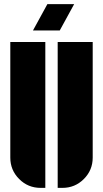

<svg xmlns="http://www.w3.org/2000/svg" viewBox="-20 -904 500 932"><path d="M260 8V-700H430V-139Q430 -78 387 -35Q344 8 283 8ZM30 -139V-700H200V8H177Q116 8 73 -35Q30 -78 30 -139ZM340 -884 270 -756H140L210 -884Z"/></svg>

Font: Promplate
Style: Bold
Weight: 400
Designer: Evgeny Tarasenko
Foundry: Evgeny Tarasenko
Version: Version 1.000